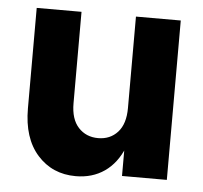

<svg xmlns="http://www.w3.org/2000/svg" viewBox="-44 -576 674 636"><g transform="rotate(5 292.5 -258.0)"><path d="M230 14Q152 14 102.5 -41.5Q53 -97 53 -196V-530H202V-226Q202 -173 227.5 -145.5Q253 -118 293 -118Q333 -118 358 -145.5Q383 -173 383 -226H410Q410 -150 388 -96Q366 -42 325.5 -14Q285 14 230 14ZM383 0V-530H532V0Z"/></g></svg>

Font: Radio Canada Big
Style: Bold
Weight: 700
Designer: Étienne Aubert Bonn
Foundry: Coppers and Brasses
Version: Version 1.001